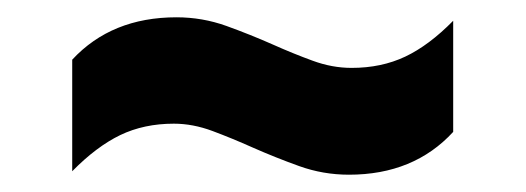

<svg xmlns="http://www.w3.org/2000/svg" viewBox="-20 -490 608 222"><path d="M383.5 -288Q353.5 -288 325.8 -298Q298 -308 272 -319.5Q248.5 -330 225.8 -338.5Q203 -347 181 -347Q146.5 -347 119 -333.8Q91.5 -320.5 63.5 -292V-421Q109 -470 184 -470Q214 -470 241.8 -460Q269.5 -450 295.5 -438.5Q319 -428 341.5 -419.8Q364 -411.5 386.5 -411.5Q421 -411.5 448.5 -424.5Q476 -437.5 504 -466V-337.5Q458.5 -288 383.5 -288Z"/></svg>

Font: Encode Sans SemiExpanded SemiExpanded
Style: Bold
Weight: 700
Width: 6
Designer: Multiple Designers
Foundry: Impallari Type
Version: Version 3.000; ttfautohint (v1.8.3) -l 8 -r 50 -G 200 -x 14 